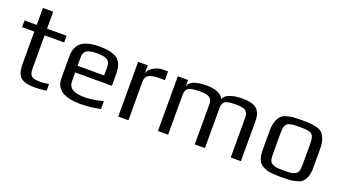

<svg xmlns="http://www.w3.org/2000/svg" viewBox="-53 -1110 2852 1596"><g transform="rotate(20 1373.0 -312.0)"><path d="M118 -141V-425H10V-484H118V-634H209V-484H382V-425H209V-136Q209 -100 217.5 -82Q226 -64 247.5 -56.5Q269 -49 310 -49Q323 -49 382 -57V2Q331 10 281 10Q219 10 184 -3.5Q149 -17 133.5 -49.5Q118 -82 118 -141Z M462 -138V-329Q462 -417 512.5 -455.5Q563 -494 676 -494Q783 -494 830.5 -457Q878 -420 878 -329V-222H553V-149Q553 -99 588 -77Q623 -55 696 -55Q765 -55 859 -79V-10Q767 10 684 10Q462 10 462 -138ZM788 -281V-357Q788 -401 761.5 -417.5Q735 -434 671 -434Q609 -434 581 -417.5Q553 -401 553 -357V-281Z M1015 -484H1100V-405Q1100 -428 1120 -448.5Q1140 -469 1171 -481.5Q1202 -494 1232 -494H1276V-417H1226Q1162 -417 1133.5 -400.5Q1105 -384 1105 -341V0H1015Z M1366 -484H1456V-425Q1470 -494 1619 -494Q1740 -494 1770 -428Q1779 -460 1824.5 -477Q1870 -494 1936 -494Q2026 -494 2063 -460.5Q2100 -427 2100 -355V0H2010V-349Q2010 -368 2007 -380Q2004 -392 1995 -404Q1975 -429 1906 -429Q1853 -429 1827 -422Q1801 -415 1791.5 -398Q1782 -381 1782 -349V0H1692V-349Q1692 -368 1689 -380Q1686 -392 1677 -404Q1657 -429 1589 -429Q1534 -429 1506 -422Q1478 -415 1467 -398.5Q1456 -382 1456 -349V0H1366Z M2301 -14Q2268 -29 2253 -62.5Q2238 -96 2238 -153V-321Q2238 -366 2249 -400Q2260 -434 2278 -453Q2293 -470 2323.5 -479.5Q2354 -489 2386 -492Q2422 -494 2461 -494Q2513 -494 2539.5 -491.5Q2566 -489 2596 -481Q2627 -472 2644 -454Q2661 -436 2673 -402Q2684 -367 2684 -321V-153Q2684 -68 2645 -29Q2629 -13 2599 -4Q2569 5 2537 8Q2499 10 2461 10Q2397 10 2365 5.5Q2333 1 2301 -14ZM2559 -62Q2577 -70 2584.5 -88.5Q2592 -107 2592 -140V-336Q2592 -381 2581 -401.5Q2570 -422 2543.5 -428.5Q2517 -435 2461 -435Q2405 -435 2378.5 -428.5Q2352 -422 2341 -401.5Q2330 -381 2330 -336V-140Q2330 -107 2337.5 -88.5Q2345 -70 2363 -62Q2381 -53 2400 -51Q2419 -49 2461 -49Q2503 -49 2522 -51Q2541 -53 2559 -62Z"/></g></svg>

Font: Play
Style: Regular
Weight: 400
Designer: Jonas Hecksher (Cyrillic expansion: Cyreal)
Foundry: Jonas Hecksher, Playtype, e-types AS
Version: Version 2.101; ttfautohint (v1.5.65-e2d9)